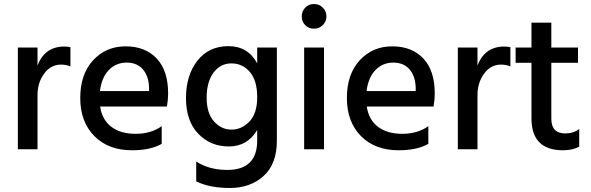

<svg xmlns="http://www.w3.org/2000/svg" viewBox="-20 -744 2946 957"><path d="M167 0H69V-507H167V-418Q204 -512 300 -512Q314 -512 331 -509V-413Q310 -422 284 -422Q233 -422 200 -377Q167 -332 167 -270Z M478 -290H723V-308Q721 -365 692 -398.5Q663 -432 611 -432Q559 -432 523 -395.5Q487 -359 478 -290ZM638 5Q520 5 450 -66Q380 -137 380 -255.5Q380 -374 444 -443.5Q508 -513 606 -513Q704 -513 761 -452.5Q818 -392 818 -278Q818 -247 812 -213H479Q489 -147 535 -112Q581 -77 656.5 -77Q732 -77 786 -115V-27Q730 5 638 5Z M1133.5 -428Q1078 -428 1044 -381.5Q1010 -335 1010 -257.5Q1010 -180 1046.5 -139Q1083 -98 1134 -98Q1185 -98 1223.5 -138.5Q1262 -179 1262 -260.5Q1262 -342 1225.5 -385Q1189 -428 1133.5 -428ZM1360 -43Q1360 74 1293.5 133.5Q1227 193 1126 193Q1025 193 958 160V61Q1022 103 1113 103Q1262 103 1262 -44V-96Q1213 -14 1121 -14Q1029 -14 968 -77.5Q907 -141 907 -255Q907 -369 964 -441.5Q1021 -514 1118.5 -514Q1216 -514 1262 -428V-507H1360Z M1545 -724Q1571 -724 1589 -706Q1607 -688 1607 -662.5Q1607 -637 1589 -619Q1571 -601 1545 -601Q1519 -601 1501.5 -618.5Q1484 -636 1484 -662Q1484 -688 1501.5 -706Q1519 -724 1545 -724ZM1595 0H1496V-507H1595Z M1807 -290H2052V-308Q2050 -365 2021 -398.5Q1992 -432 1940 -432Q1888 -432 1852 -395.5Q1816 -359 1807 -290ZM1967 5Q1849 5 1779 -66Q1709 -137 1709 -255.5Q1709 -374 1773 -443.5Q1837 -513 1935 -513Q2033 -513 2090 -452.5Q2147 -392 2147 -278Q2147 -247 2141 -213H1808Q1818 -147 1864 -112Q1910 -77 1985.5 -77Q2061 -77 2115 -115V-27Q2059 5 1967 5Z M2360 0H2262V-507H2360V-418Q2397 -512 2493 -512Q2507 -512 2524 -509V-413Q2503 -422 2477 -422Q2426 -422 2393 -377Q2360 -332 2360 -270Z M2786 5Q2629 5 2629 -154V-431H2550V-507H2629V-631H2728V-507H2861V-431H2728V-152Q2728 -79 2798 -79Q2839 -79 2867 -101V-13Q2834 5 2786 5Z"/></svg>

Font: Hind Guntur Medium
Style: Regular
Weight: 500
Designer: Manushi Parikh, Hitesh Malaviya
Foundry: Indian Type Foundry
Version: Version 1.000;PS 1.0;hotconv 1.0.86;makeotf.lib2.5.63406; tt